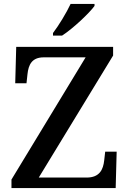

<svg xmlns="http://www.w3.org/2000/svg" viewBox="-20 -951 653 971"><path d="M248 -784V-771H294C350 -807 433 -886 458 -921V-931H337C316 -886 277 -822 248 -784ZM38 0H565L570 -184H512L507 -140C502 -94 484 -53 418 -53H176L552 -670V-714H62L57 -530H114L119 -576C124 -623 141 -661 201 -661H413L38 -43Z"/></svg>

Font: Noto Serif Myanmar Medium
Style: Regular
Weight: 500
Designer: Ben Mitchell and the Monotype Design Team
Foundry: Monotype Imaging Inc.
Version: Version 2.106